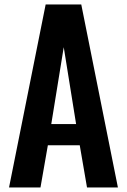

<svg xmlns="http://www.w3.org/2000/svg" viewBox="-20 -830 562 850"><path d="M20 0 182.1 -810.1H339.8L502 0H365.2L333 -187H191.9L159.2 0ZM207 -280.8H316.9L262.2 -621.1Z"/></svg>

Font: Oswald Medium
Style: Regular
Weight: 500
Designer: Vernon Adams
Foundry: Vernon Adams
Version: Version 4.103